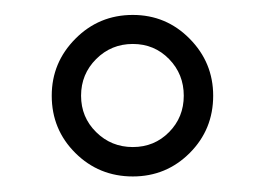

<svg xmlns="http://www.w3.org/2000/svg" viewBox="-20 -713 348 252"><path d="M259.8 -587.4Q259.8 -543 229 -512.2Q198.2 -481.4 154.3 -481.4Q109.9 -481.4 78.9 -512.2Q47.9 -543 47.9 -587.4Q47.9 -630.9 78.9 -662.1Q109.9 -693.4 154.3 -693.4Q198.2 -693.4 229 -662.1Q259.8 -630.9 259.8 -587.4ZM221.2 -587.4Q221.2 -615.7 201.9 -635.5Q182.6 -655.3 154.3 -655.3Q126 -655.3 106.2 -635.5Q86.4 -615.7 86.4 -587.4Q86.4 -559.1 106.2 -539.6Q126 -520 154.3 -520Q182.6 -520 201.9 -539.6Q221.2 -559.1 221.2 -587.4Z"/></svg>

Font: Awami Nastaliq
Style: Regular
Weight: 400
Designer: Peter Martin, SIL International
Foundry: SIL International
Version: Version 3.100